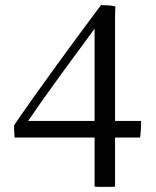

<svg xmlns="http://www.w3.org/2000/svg" viewBox="-20 -728 612 751"><path d="M390 3Q380 3 369.5 3Q359 3 350 2V-190H37Q36 -201 35.5 -214.5Q35 -228 35 -238Q67 -285 111 -347Q155 -409 203 -475Q251 -541 296 -602Q341 -663 375 -708Q389 -708 403.5 -707Q418 -706 431 -703Q430 -673 430 -658Q430 -643 430 -632V-255H532Q532 -239 531 -221.5Q530 -204 528 -190H430V2Q420 3 410 3Q400 3 390 3ZM350 -255V-616Q326 -583 291 -535.5Q256 -488 218 -436Q180 -384 146.5 -336.5Q113 -289 90 -255Z"/></svg>

Font: Castoro Titling
Style: Regular
Weight: 400
Version: Version 2.04